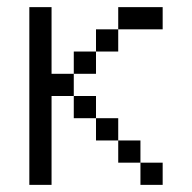

<svg xmlns="http://www.w3.org/2000/svg" viewBox="-20 -520 540 540"><path d="M437.5 0V-62.5H375V0ZM437.5 -437.5V-500H312.5V-437.5H250V-375H187.5V-312.5H125V-500H62.5Q62.5 -500 62.5 0H125Q125 0 125 -250H187.5V-187.5H250V-125H312.5V-62.5H375V-125H312.5V-187.5H250V-250H187.5V-312.5H250V-375H312.5V-437.5Z"/></svg>

Font: Unifont
Style: Regular
Weight: 500
Version: Version 15.1.04